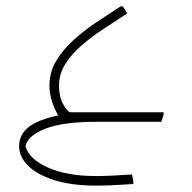

<svg xmlns="http://www.w3.org/2000/svg" viewBox="-20 -382 603 602"><path d="M168 -10Q135 -65 135 -113Q135 -155 155.5 -190Q176 -225 209.5 -255.5Q243 -286 282 -312Q321 -338 358 -362H365L379 -340Q342 -316 304 -291Q266 -266 234.5 -238.5Q203 -211 184 -180Q165 -149 165 -113Q165 -79 178.5 -54.5Q192 -30 202 -30ZM165 0V-30H493V-23L486 0ZM282 200Q205 200 151 183Q97 166 68.5 138Q40 110 40 76Q40 23 105.5 -3.5Q171 -30 279 -30V0Q179 0 123.5 21Q68 42 60 76Q70 116 129.5 143Q189 170 282 170Q304 170 334.5 168.5Q365 167 394 165L398 185V195Q377 196 355.5 197.5Q334 199 315 199.5Q296 200 282 200Z"/></svg>

Font: Fustat ExtraLight
Style: Regular
Weight: 250
Designer: Mohamed Gaber, Khaled Hosny, Laura Garcia Mut
Foundry: Kief Type Foundry, Alif Type Foundry, Hard Type Foundry
Version: Version 1.007